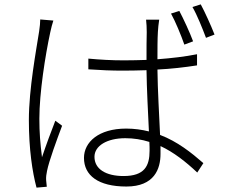

<svg xmlns="http://www.w3.org/2000/svg" viewBox="-20 -827 1040 878"><path d="M863 -638C848 -679 818 -743 800 -777L762 -765C782 -729 808 -666 823 -623ZM164 -738C164 -723 162 -705 159 -684C146 -600 112 -420 112 -278C112 -145 128 -40 147 31L194 27C193 19 192 6 191 -3C190 -16 192 -32 195 -45C204 -91 241 -191 264 -252L233 -275C216 -232 189 -159 172 -108C164 -172 160 -220 160 -284C160 -402 187 -574 210 -680C214 -698 219 -719 224 -733ZM664 -138C664 -68 641 -22 545 -22C464 -22 412 -54 412 -110C412 -160 469 -195 553 -195C592 -195 628 -189 663 -178C664 -162 664 -149 664 -138ZM881 -579C826 -568 765 -561 700 -556C700 -601 700 -649 702 -681C703 -700 705 -717 708 -737H648C650 -721 651 -698 651 -680C650 -647 650 -605 650 -553C616 -552 581 -551 547 -551C490 -551 439 -554 384 -559V-510C441 -506 489 -504 544 -504C579 -504 615 -505 650 -506C651 -421 657 -310 661 -226C629 -234 594 -239 557 -239C431 -239 364 -177 364 -105C364 -25 429 26 558 26C686 26 714 -55 714 -123C714 -134 714 -146 714 -159C774 -131 829 -88 882 -38L910 -81C855 -129 791 -180 712 -210C708 -302 701 -413 700 -509C762 -512 823 -519 881 -528ZM860 -795C881 -759 905 -699 922 -654L961 -669C945 -710 917 -772 898 -807Z"/></svg>

Font: Noto Sans T Chinese Light
Style: Regular
Weight: 300
Designer: Ryoko NISHIZUKA (kana & ideographs); Paul D. Hunt (Latin, Greek & Cyrillic); Wenlong ZHANG (bopomofo); Sandoll Communica
Foundry: Adobe Systems Incorporated
Version: Version 1.000;PS 1;hotconv 1.0.78;makeotf.lib2.5.61930